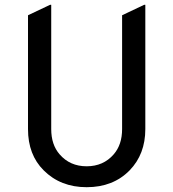

<svg xmlns="http://www.w3.org/2000/svg" viewBox="-20 -777 728 807"><path d="M590.8 -756.8V-234.4Q590.8 -128.9 524.9 -61Q455.6 9.8 344.2 9.8Q234.4 9.8 163.6 -61Q97.7 -126.5 97.7 -234.4V-712.9L190.4 -756.8H195.3V-234.4Q195.3 -168.9 230.5 -128.4Q273.9 -78.1 344.2 -78.1Q414.6 -78.1 458 -128.4Q493.2 -168.9 493.2 -234.4V-712.9L585.9 -756.8Z"/></svg>

Font: Nova Round
Style: Book
Weight: 400
Version: Version 2.000